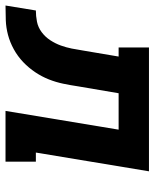

<svg xmlns="http://www.w3.org/2000/svg" viewBox="-8 -608 560 696"><g transform="rotate(90 272.0 -260.0)"><path d="M-56 0 -38 -110Q-18 -110 2.5 -114Q23 -118 40.5 -131Q58 -144 70 -162.5Q82 -181 89 -200.5Q96 -220 100 -240Q104 -260 107 -280L129 -410H96V-520H545L477 -110H510V0H326L394 -410H262L237 -263Q233 -236 227.5 -209.5Q222 -183 212 -157.5Q202 -132 186 -108Q170 -84 149 -64Q128 -44 102.5 -30Q77 -16 50.5 -9Q24 -2 -2.5 -1Q-29 0 -56 0Z"/></g></svg>

Font: Iosevka Etoile Extrabold
Style: Italic
Weight: 800
Italic angle: -9°
Designer: Belleve Invis
Foundry: Belleve Invis
Version: Version 22.1.2; ttfautohint (v1.8.4)